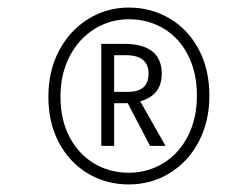

<svg xmlns="http://www.w3.org/2000/svg" viewBox="-20 -752 614 508"><path d="M534 -499Q534 -431 506 -377.5Q478 -324 429 -294Q380 -264 321 -264Q261 -264 212.5 -293Q164 -322 136 -374.5Q108 -427 108 -496Q108 -564 136 -617.5Q164 -671 213 -701.5Q262 -732 321 -732Q380 -732 429 -703Q478 -674 506 -621Q534 -568 534 -499ZM501 -499Q501 -560 477.5 -606Q454 -652 413 -676.5Q372 -701 321 -701Q271 -701 229.5 -675Q188 -649 164 -602.5Q140 -556 140 -496Q140 -435 164 -389.5Q188 -344 229 -319.5Q270 -295 321 -295Q371 -295 412.5 -320.5Q454 -346 477.5 -392.5Q501 -439 501 -499ZM351 -484 418 -366H377L318 -479H282V-366H248V-636H308Q358 -636 383 -616Q408 -596 408 -557Q408 -500 351 -484ZM282 -509H319Q373 -509 373 -557Q373 -606 313 -606H282Z"/></svg>

Font: Fira Sans Condensed ExtraLight
Style: Italic
Weight: 275
Width: 3
Italic angle: -8°
Designer: Carrois Corporate & Edenspiekermann AG
Foundry: Carrois Corporate GbR & Edenspiekermann AG
Version: Version 4.203